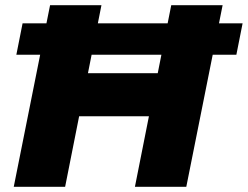

<svg xmlns="http://www.w3.org/2000/svg" viewBox="-20 -720 955 740"><path d="M838 -700 698 0H500L554 -272H285L231 0H33L173 -700H371L319 -438H588L640 -700ZM67 -630H915L891 -509H43Z"/></svg>

Font: Montserrat Alternates ExtraBold
Style: Italic
Weight: 800
Italic angle: -11.3°
Designer: Julieta Ulanovsky
Foundry: Julieta Ulanovsky
Version: Version 7.200